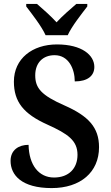

<svg xmlns="http://www.w3.org/2000/svg" viewBox="-20 -951 569 981"><path d="M213 -771H326C346 -816 397 -880 426 -918V-931H370C341 -906 297 -868 269 -837C241 -868 198 -906 169 -931H114V-918C143 -880 193 -816 213 -771ZM244 10C391 10 486 -71 486 -199C486 -300 432 -358 310 -412C191 -464 160 -501 160 -566C160 -631 200 -669 259 -669C332 -669 362 -597 362 -535C428 -535 462 -564 462 -609C462 -669 399 -724 271 -724C145 -724 51 -651 51 -534C51 -431 100 -369 223 -314C327 -267 376 -233 376 -160C376 -91 332 -44 256 -44C178 -44 128 -108 126 -211C76 -211 34 -185 34 -129C34 -57 90 10 244 10Z"/></svg>

Font: Noto Serif Armenian SemiCondensed SemiBold
Style: Regular
Weight: 600
Width: 4
Designer: Monotype Design Team
Foundry: Monotype Imaging Inc.
Version: Version 2.008